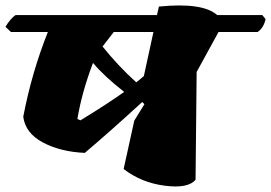

<svg xmlns="http://www.w3.org/2000/svg" viewBox="-55 -682 991 702"><path d="M904 -627 916 -612Q909 -580 887 -565H744L664 -419L660 -25Q633 8 547.5 -3Q462 -14 397 -64L436 -241L473 -301L465 -309Q346 -200 255 -123Q166 -127 102 -161Q38 -195 30 -255Q61 -417 120 -565H-15L-35 -584Q-17 -614 2 -627H519L526 -658Q686 -674 739 -627ZM228 -247 239 -242Q336 -301 399 -346Q326 -403 285 -452Q244 -344 228 -247ZM471 -404 506 -565H361L320 -512Q375 -443 443 -381Q453 -388 471 -404Z"/></svg>

Font: Tillana ExtraBold
Style: Regular
Weight: 800
Designer: Lipi Raval (Devanagari, Latin), Jonny Pinhorn (Latin)
Foundry: Indian Type Foundry
Version: Version 2.003;PS 1.0;hotconv 1.0.79;makeotf.lib2.5.61930; tt